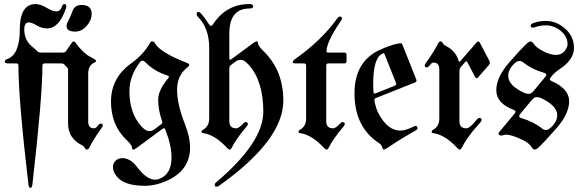

<svg xmlns="http://www.w3.org/2000/svg" viewBox="-20 -727 2857 946"><path d="M3.4 0ZM308.1 -598.6Q308.1 -609.9 314.5 -620.6Q327.1 -643.6 337.6 -673.1Q348.1 -702.6 381.8 -702.6Q431.6 -702.6 431.6 -658.7Q431.6 -627.4 407 -599.4Q382.3 -571.3 350.6 -571.3Q308.1 -571.3 308.1 -598.6ZM15.6 -436Q77.6 -458.5 77.6 -581.1Q77.6 -662.1 109.9 -690.9Q127.4 -707 153.6 -707Q179.7 -707 209.2 -689Q238.8 -670.9 257.8 -670.9Q276.9 -670.9 284.2 -692.9Q289.1 -707 297.4 -707Q306.6 -707 306.6 -696.8Q306.6 -691.4 304.7 -685.5Q271.5 -586.9 211.4 -586.9Q186.5 -586.9 160.9 -601.8Q135.3 -616.7 122.1 -616.7Q99.6 -616.7 99.6 -581.1Q99.6 -525.4 144.5 -492.2Q153.8 -485.4 161.6 -476.6Q169.4 -467.8 180.2 -467.8H290Q300.8 -467.8 306.6 -476.6L334 -516.6Q338.4 -522.9 342.5 -522.9Q346.7 -522.9 351.1 -517.6Q390.1 -464.8 423.3 -447.8Q453.6 -432.6 453.6 -427.5Q453.6 -422.4 446.3 -419.4Q414.6 -406.7 414.6 -363.3V-128.4Q414.6 -94.7 442.9 -94.7Q452.6 -94.7 460.9 -106.4Q469.2 -118.2 477.5 -118.2Q486.3 -118.2 486.3 -108.4Q486.3 -104 478.5 -93.3Q440.9 -41.5 419.9 1Q415.5 9.8 408.4 9.8Q401.4 9.8 397.5 1.5Q393.6 -6.8 381.8 -12.7Q315.4 -45.9 315.4 -119.6V-383.3Q315.4 -390.1 311.5 -393.6Q303.7 -400.9 299.8 -405.8Q293.9 -414.6 282.2 -414.6H199.2Q189 -414.6 189 -403.8Q189 -248.5 139.6 182.1Q137.7 198.7 129.9 198.7Q122.1 198.7 120.1 182.1Q70.8 -236.8 70.8 -403.8Q70.8 -414.6 60.5 -414.6H19Q3.4 -414.6 3.4 -423.1Q3.4 -431.6 15.6 -436Z M626.5 -415Q686.5 -458 718.8 -515.1Q723.1 -522.9 729 -522.9Q738.8 -522.9 743.2 -514.6Q766.6 -469.7 899.9 -417.5Q912.6 -413.1 912.6 -407.5Q912.6 -401.9 902.8 -394.5Q852.5 -355.5 852.5 -284.4Q852.5 -213.4 892.1 -112.8Q916.5 -50.3 916.5 0Q916.5 127 770.5 175.8Q732.4 188.5 693.4 188.5Q591.8 188.5 555.2 142.1Q536.6 118.7 536.6 97.4Q536.6 76.2 549.3 64.9Q563.5 52.2 582 52.2Q622.6 52.2 654.8 95.2Q702.1 158.2 744.6 158.2Q754.4 158.2 763.7 154.8Q825.2 132.3 825.2 48.3Q825.2 -10.7 794.4 -88.9Q792 -95.2 788.3 -95.2Q784.7 -95.2 781.7 -92.8L653.8 1.5Q642.6 9.8 636.5 9.8Q630.4 9.8 630.4 1Q630.4 -12.7 603.5 -37.6Q526.9 -109.4 526.9 -226.6Q526.9 -343.8 626.5 -415ZM617.7 -277.8Q617.7 -168.9 676.8 -104.5Q698.2 -81.1 713.4 -81.1Q728.5 -81.1 737.8 -87.9L773.9 -114.7Q779.8 -119.1 779.8 -122.8Q779.8 -126.5 778.3 -130.4Q759.3 -186.5 759.3 -234.9Q759.3 -283.2 807.6 -339.8Q812 -344.7 812 -349.1Q812 -353.5 804.2 -355.5Q741.7 -374 693.4 -422.9Q688 -428.2 681.6 -428.2Q675.3 -428.2 670.4 -421.9Q617.7 -352.5 617.7 -277.8Z M948.7 -658.7Q948.7 -668 959 -668Q970.2 -668 1009.3 -607.9Q1014.6 -599.6 1019.8 -599.6Q1024.9 -599.6 1029.3 -606.9Q1094.7 -707 1209 -707Q1227.5 -707 1227.5 -696Q1227.5 -685.1 1209 -685.1Q1109.9 -685.1 1109.9 -561V-440.9Q1109.9 -432.6 1113 -432.6Q1116.2 -432.6 1119.6 -435.1L1227.5 -514.6Q1238.8 -522.9 1244.9 -522.9Q1251 -522.9 1251 -514.2Q1251 -501.5 1277.8 -475.6Q1376 -380.4 1376 -231.4Q1376 -36.6 1059.1 188.5Q1053.7 192.9 1045.9 192.9Q1038.1 192.9 1038.1 182.6Q1038.1 177.2 1044.4 171.9Q1277.3 -24.9 1277.3 -177Q1277.3 -329.1 1204.6 -408.7Q1183.1 -432.1 1167.7 -432.1Q1152.3 -432.1 1143.6 -425.8L1117.7 -406.7Q1109.9 -400.9 1109.9 -390.1V-129.9Q1109.9 -94.7 1143.6 -94.7Q1156.2 -94.7 1178.7 -118.7Q1185.1 -125.5 1189.9 -125.5Q1201.2 -125.5 1201.2 -115.2Q1201.2 -110.8 1195.3 -104Q1144.5 -44.4 1120.6 2.9Q1117.2 9.8 1111.8 9.8Q1106.4 9.8 1100.1 2.9Q1037.6 -64 981.4 -70.8Q973.1 -71.8 973.1 -77.6Q973.1 -83.5 978.5 -86.4Q1010.7 -104 1010.7 -142.6V-492.2Q1010.7 -588.9 954.1 -645.5Q948.7 -650.9 948.7 -658.7Z M1434.1 -436Q1564.9 -528.8 1639.6 -633.8Q1647.9 -645.5 1655.3 -645.5Q1664.6 -645.5 1664.6 -635.7Q1664.6 -630.4 1657.2 -620.6Q1588.9 -520 1588.9 -474.6Q1588.9 -467.8 1596.2 -467.8H1676.8Q1687.5 -467.8 1687.5 -457V-425.3Q1687.5 -414.6 1676.8 -414.6H1598.1Q1587.4 -414.6 1587.4 -403.8V-129.9Q1587.4 -94.7 1621.1 -94.7Q1633.8 -94.7 1656.2 -118.7Q1662.6 -125.5 1667.5 -125.5Q1678.7 -125.5 1678.7 -115.2Q1678.7 -110.8 1672.9 -104Q1622.1 -44.4 1598.1 2.9Q1594.7 9.8 1589.4 9.8Q1584 9.8 1577.6 2.9Q1515.1 -64 1459 -70.8Q1450.7 -71.8 1450.7 -77.6Q1450.7 -83.5 1456.1 -86.4Q1488.3 -104 1488.3 -142.6V-403.8Q1488.3 -414.6 1478.5 -414.6H1435.1Q1422.4 -414.6 1422.4 -421.1Q1422.4 -427.7 1434.1 -436Z M1726.6 -267.1Q1726.6 -427.2 1856.9 -483.9Q1925.3 -513.7 1956.5 -513.7Q1960 -513.7 1961.4 -510.3L2030.8 -335.9Q2032.2 -333 2032.2 -330.1Q2032.2 -323.7 2023.9 -320.3L1833.5 -244.6Q1824.7 -241.2 1824.7 -234.9Q1824.7 -232.4 1825.2 -230Q1831.5 -193.4 1845.2 -167.5Q1890.1 -83.5 1952.6 -83.5Q1978 -83.5 2017.1 -103Q2023.9 -106.4 2026.9 -106.4Q2037.1 -106.4 2037.1 -94.7Q2037.1 -89.4 2028.3 -84.5Q1956.1 -43.9 1886.2 3.4Q1877 9.8 1871.6 9.8Q1866.2 9.8 1863 -2Q1859.9 -13.7 1848.6 -21Q1726.6 -100.1 1726.6 -267.1ZM1818.8 -314Q1818.8 -280.8 1820.8 -270Q1821.8 -265.6 1824.5 -265.6Q1827.1 -265.6 1830.6 -267.1L1925.3 -304.7Q1932.1 -307.6 1932.1 -313.5Q1932.1 -315.9 1930.7 -319.3L1875 -459.5Q1873 -464.4 1870.4 -464.4Q1867.7 -464.4 1866.7 -463.9Q1818.8 -445.8 1818.8 -314Z M2072.8 -404.8Q2072.8 -409.2 2080.6 -419.9Q2117.7 -471.7 2139.2 -514.2Q2143.6 -522.9 2150.6 -522.9Q2157.7 -522.9 2161.6 -514.6Q2165.5 -506.3 2177.2 -500.5Q2226.1 -475.6 2239.3 -428.2Q2240.7 -422.9 2243.2 -422.9Q2245.6 -422.9 2248.5 -426.3L2328.6 -518.1Q2333 -522.9 2336.9 -522.9Q2340.8 -522.9 2344.2 -516.6L2390.6 -428.2Q2393.6 -422.9 2393.6 -417.5Q2393.6 -412.1 2389.2 -407.2L2336.4 -346.7Q2332 -341.8 2328.1 -341.8Q2324.2 -341.8 2320.8 -348.1L2282.7 -420.4Q2280.3 -424.8 2277.6 -424.8Q2274.9 -424.8 2272 -421.4L2252 -398.4Q2243.7 -389.2 2243.7 -377.4V-129.9Q2243.7 -94.7 2277.3 -94.7Q2291.5 -94.7 2312.5 -118.7L2330.6 -139.2Q2336.4 -146 2341.8 -146Q2353 -146 2353 -135.3Q2353 -131.3 2347.2 -124.5L2329.1 -104Q2279.3 -47.9 2254.4 2.9Q2251 9.8 2245.6 9.8Q2240.2 9.8 2233.9 2.9Q2171.4 -64 2115.2 -70.8Q2106.9 -71.8 2106.9 -77.6Q2106.9 -83.5 2112.3 -86.4Q2144.5 -104 2144.5 -142.6V-384.8Q2144.5 -418.5 2116.7 -418.5Q2106.9 -418.5 2098.6 -406.7Q2090.3 -395 2081.5 -395Q2072.8 -395 2072.8 -404.8Z M2577.6 -514.2Q2587.4 -522.9 2594.7 -522.9Q2602.1 -522.9 2609.9 -510.7Q2621.6 -492.7 2656.7 -474.6Q2691.9 -456.5 2718.8 -456.5Q2745.6 -456.5 2761 -474.6Q2776.4 -492.7 2776.4 -508.8Q2776.4 -546.9 2743.2 -574.5Q2710 -602.1 2669.4 -602.1Q2641.1 -602.1 2615.7 -592.8Q2610.8 -590.8 2605 -590.8Q2594.7 -590.8 2594.7 -600.1Q2594.7 -607.9 2606.4 -612.8Q2636.7 -624 2669.4 -624Q2720.7 -624 2764.4 -585.9Q2808.1 -547.9 2808.1 -490.7Q2808.1 -433.6 2738.8 -387.2Q2713.9 -370.6 2702.1 -356.4L2692.9 -345.2Q2689 -340.3 2689 -335.9Q2689 -331.5 2696.8 -328.1Q2784.2 -290 2784.2 -228.3Q2784.2 -166.5 2721.7 -95Q2659.2 -23.4 2631.8 1Q2622.1 9.8 2614.5 9.8Q2606.9 9.8 2599.1 -2.4Q2586.9 -22.5 2553.7 -38.1Q2501 -63.5 2474.1 -63.5Q2466.8 -63.5 2460.9 -61.3Q2455.1 -59.1 2449.5 -59.1Q2443.8 -59.1 2439.9 -62Q2436 -64.9 2436 -68.4Q2436 -71.8 2439.9 -76.7L2516.1 -168Q2520 -172.9 2520 -177.5Q2520 -182.1 2512.2 -185.1Q2425.3 -217.8 2425.3 -282Q2425.3 -346.2 2487.8 -418Q2550.3 -489.7 2577.6 -514.2ZM2483.9 -354Q2483.9 -305.7 2563 -269.5Q2573.7 -264.6 2585.4 -264.6Q2597.2 -264.6 2607.9 -277.3L2664.6 -345.7Q2671.4 -353 2671.4 -358.9Q2671.4 -364.7 2660.6 -368.2Q2601.1 -385.3 2559.1 -418.9Q2549.3 -426.8 2539.6 -426.8Q2523.4 -426.8 2503.7 -402.8Q2483.9 -378.9 2483.9 -354ZM2548.8 -145Q2608.4 -127.9 2649.9 -94.2Q2659.7 -86.4 2669.4 -86.4Q2685.5 -86.4 2705.6 -110.4Q2725.6 -134.3 2725.6 -159.2Q2725.6 -205.6 2646.5 -243.7Q2635.7 -248.5 2624 -248.5Q2612.3 -248.5 2601.6 -235.8L2544.4 -167.5Q2538.1 -160.2 2538.1 -154.1Q2538.1 -147.9 2548.8 -145Z"/></svg>

Font: UnifrakturMaguntia21
Style: Book
Weight: 400
Designer: j. 'mach' wust, Gerrit Ansmann, Georg Duffner, based on a font by Peter Wiegel, original typeface by Carl Albert Fahrenw
Version: Version 2017-03-19